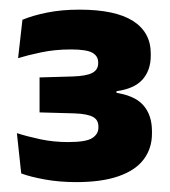

<svg xmlns="http://www.w3.org/2000/svg" viewBox="-20 -731 352 398"><path d="M138 -353.5Q103 -353.5 72.8 -359Q42.5 -364.5 24 -371.5L15 -455Q37 -448 64.2 -442.2Q91.5 -436.5 121 -436.5Q158.5 -436.5 171.2 -444.8Q184 -453 184 -466.5V-468.5Q184 -475 181.5 -480Q179 -485 173.5 -488.2Q168 -491.5 158.2 -493.5Q148.5 -495.5 134 -496L62 -498V-570.5L131 -572.5Q159.5 -573.5 171.5 -580Q183.5 -586.5 183.5 -600V-601.5Q183.5 -615 171.2 -621.8Q159 -628.5 127 -628.5Q94 -628.5 65.5 -622.5Q37 -616.5 17.5 -610.5L26.5 -690Q48 -699 78 -705Q108 -711 144.5 -711Q219 -711 255.8 -687.5Q292.5 -664 292.5 -620V-615.5Q292.5 -585.5 275.5 -566.2Q258.5 -547 221.5 -542V-529.5L215 -539.5Q258 -534 276.5 -513.5Q295 -493 295 -459V-454Q295 -423.5 278 -400.8Q261 -378 226 -365.8Q191 -353.5 138 -353.5Z"/></svg>

Font: Anek Kannada Medium
Style: Bold
Weight: 700
Version: Version 1.003